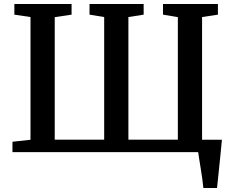

<svg xmlns="http://www.w3.org/2000/svg" viewBox="-20 -763 1166 963"><path d="M1000 180Q998.5 161 995 136.8Q991.5 112.5 987.5 87Q983.5 61.5 979.8 38.8Q976 16 974 0L931.5 -62H1093Q1091.5 -44 1089 -19.5Q1086.5 5 1083.8 32.5Q1081 60 1078.2 87Q1075.5 114 1073 138.2Q1070.5 162.5 1068.5 180ZM42.5 0V-52L133 -62V-677.5L52 -689.5V-743H339V-689.5L254.5 -677V-62.5H502.5V-677.5L429 -689.5V-743H700.5V-689.5L624 -677.5V-62.5H872V-677L797.5 -689.5V-743H1073V-689.5L993.5 -677.5V-62.5L1082.5 -52V0Z"/></svg>

Font: Merriweather 24pt SemiBold
Style: Regular
Weight: 600
Designer: Eben Sorkin
Foundry: Eben Sorkin
Version: Version 2.100